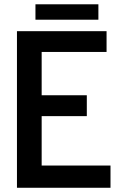

<svg xmlns="http://www.w3.org/2000/svg" viewBox="-20 -887 567 907"><path d="M147.5 -793.9V-866.7H444.8V-793.9ZM60.1 0V-739.7H483.4V-641.6H176.8V-437H390.1V-338.4H176.8V-105H502V0Z"/></svg>

Font: News Cycle
Style: Bold
Weight: 700
Version: Version 0.5.1